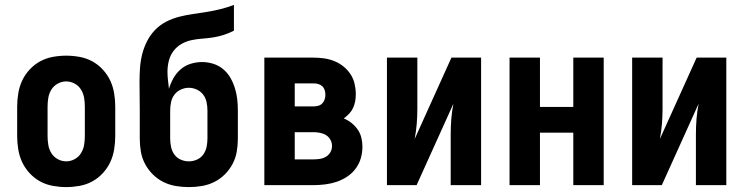

<svg xmlns="http://www.w3.org/2000/svg" viewBox="-20 -755 3040 783"><path d="M250 8Q223 8 195.5 3Q168 -2 144 -15Q120 -28 101 -48.5Q82 -69 70.5 -93.5Q59 -118 54.5 -145.5Q50 -173 50 -200V-320Q50 -347 54.5 -374.5Q59 -402 70.5 -426.5Q82 -451 101 -471.5Q120 -492 144 -505Q168 -518 195.5 -523Q223 -528 250 -528Q277 -528 304.5 -523Q332 -518 356 -505Q380 -492 399 -471.5Q418 -451 429.5 -426.5Q441 -402 445.5 -374.5Q450 -347 450 -320V-200Q450 -173 445.5 -145.5Q441 -118 429.5 -93.5Q418 -69 399 -48.5Q380 -28 356 -15Q332 -2 304.5 3Q277 8 250 8ZM250 -97Q268 -97 284.5 -106Q301 -115 310.5 -130.5Q320 -146 323 -164Q326 -182 326 -200V-320Q326 -338 323 -356Q320 -374 310.5 -389.5Q301 -405 284.5 -414Q268 -423 250 -423Q232 -423 215.5 -414Q199 -405 189.5 -389.5Q180 -374 177 -356Q174 -338 174 -320V-200Q174 -182 177 -164Q180 -146 189.5 -130.5Q199 -115 215.5 -106Q232 -97 250 -97Z M750 8Q723 8 696.5 3.5Q670 -1 646 -13Q622 -25 603 -44Q584 -63 571.5 -86.5Q559 -110 554.5 -136.5Q550 -163 550 -190V-304Q550 -333 549.5 -362.5Q549 -392 549 -421Q549 -450 551 -478.5Q553 -507 560 -534.5Q567 -562 580 -587.5Q593 -613 613 -633.5Q633 -654 658.5 -667Q684 -680 712 -687Q740 -694 768 -698Q796 -702 824 -706.5Q852 -711 880 -718Q908 -725 934 -735V-630Q915 -620 893.5 -613Q872 -606 850 -602.5Q828 -599 806 -597.5Q784 -596 762 -591.5Q740 -587 720.5 -576Q701 -565 687.5 -547Q674 -529 668.5 -507Q663 -485 663 -463Q663 -445 665 -428Q667 -411 669 -393Q676 -416 687.5 -436.5Q699 -457 717 -472.5Q735 -488 758 -495Q781 -502 804 -502Q827 -502 849.5 -495Q872 -488 890 -473Q908 -458 919.5 -438Q931 -418 938 -395.5Q945 -373 947.5 -350Q950 -327 950 -304V-190Q950 -163 945.5 -136.5Q941 -110 928.5 -86.5Q916 -63 897 -44Q878 -25 854 -13Q830 -1 803.5 3.5Q777 8 750 8ZM750 -97Q767 -97 783 -104Q799 -111 809 -125Q819 -139 822.5 -156Q826 -173 826 -190V-304Q826 -321 822.5 -338Q819 -355 809 -368.5Q799 -382 783 -389.5Q767 -397 750 -397Q733 -397 717 -389.5Q701 -382 691 -368.5Q681 -355 677.5 -338Q674 -321 674 -304V-190Q674 -173 677.5 -156Q681 -139 691 -125Q701 -111 717 -104Q733 -97 750 -97Z M1058 0V-520H1258Q1280 -520 1301.5 -517Q1323 -514 1343 -506Q1363 -498 1380 -484.5Q1397 -471 1409 -453Q1421 -435 1426 -413.5Q1431 -392 1431 -371Q1431 -356 1428.5 -342Q1426 -328 1420 -315Q1414 -302 1404 -291.5Q1394 -281 1382 -272Q1399 -265 1413.5 -253.5Q1428 -242 1438.5 -227Q1449 -212 1453.5 -194Q1458 -176 1458 -157Q1458 -133 1451.5 -110Q1445 -87 1430.5 -67.5Q1416 -48 1395.5 -34.5Q1375 -21 1352.5 -13.5Q1330 -6 1306 -3Q1282 0 1258 0ZM1182 -321H1258Q1268 -321 1277.5 -323.5Q1287 -326 1294 -333Q1301 -340 1304 -349.5Q1307 -359 1307 -369Q1307 -378 1304 -387.5Q1301 -397 1294 -403.5Q1287 -410 1277.5 -412.5Q1268 -415 1258 -415H1182ZM1182 -105H1258Q1271 -105 1284.5 -107Q1298 -109 1309.5 -116Q1321 -123 1327.5 -134.5Q1334 -146 1334 -160Q1334 -173 1327.5 -185Q1321 -197 1309.5 -204Q1298 -211 1284.5 -213.5Q1271 -216 1258 -216H1182Z M1558 0V-520H1682V-312Q1682 -281 1679.5 -250Q1677 -219 1671 -188L1821 -520H1942V0H1818V-208Q1818 -239 1820.5 -270Q1823 -301 1829 -332L1679 0Z M2058 0V-520H2182V-319H2318V-520H2442V0H2318V-214H2182V0Z M2558 0V-520H2682V-312Q2682 -281 2679.5 -250Q2677 -219 2671 -188L2821 -520H2942V0H2818V-208Q2818 -239 2820.5 -270Q2823 -301 2829 -332L2679 0Z"/></svg>

Font: Iosevka Extrabold
Style: Regular
Weight: 800
Monospace: yes
Designer: Belleve Invis
Foundry: Belleve Invis
Version: Version 32.5.0; ttfautohint (v1.8.4)